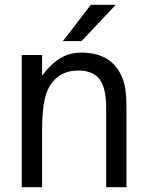

<svg xmlns="http://www.w3.org/2000/svg" viewBox="-20 -783 616 803"><path d="M71 0V-553H156V-467Q197 -520 235.5 -541.5Q274 -563 320 -563Q437 -563 483 -476Q500 -443 504.5 -408.5Q509 -374 509 -333V0H424V-333Q424 -421 392 -457Q364 -488 307 -488Q244 -488 206 -447Q179 -419 167.5 -370Q156 -321 156 -236V0ZM321 -611H243L360 -763H464Z"/></svg>

Font: Open Sauce One
Style: Regular
Weight: 400
Designer: Alfredo Marco Pradil
Foundry: Creative Sauce Fz LLC
Version: Version 1.477